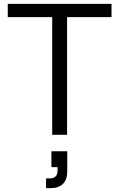

<svg xmlns="http://www.w3.org/2000/svg" viewBox="-20 -695 615 990"><path d="M325.8 0H249.2V-606.7H20V-675H555V-606.7H325.8ZM217.5 275V225H236.7Q255.8 225 266.2 215Q276.7 205 276.7 185V166.7H245V85H326.7V190Q326.7 230.8 304.6 252.9Q282.5 275 241.7 275Z"/></svg>

Font: Funnel Sans Light
Style: Regular
Weight: 300
Designer: NORD ID, Kristian Moeller
Foundry: Dicotype
Version: Version 1.000